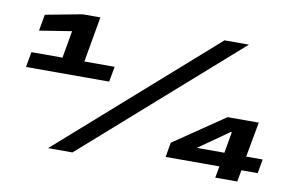

<svg xmlns="http://www.w3.org/2000/svg" viewBox="-72 -813 1476 946"><g transform="rotate(10 666.0 -339.5)"><path d="M40.5 -375H456.5L470.5 -451.5H319L359 -679H270.5L87 -644.5L72.5 -562.5L233.5 -588L209.5 -451.5H54ZM217 0H339L1103 -674H981ZM1053.5 0H1163.5L1174 -58H1255.5L1268 -128.5H1185.5L1217.5 -304H1061.5L807.5 -131L795 -58H1064ZM938.5 -128.5 1089.5 -234.5H1095L1076.5 -128.5Z"/></g></svg>

Font: Anybody Expanded Black
Style: Italic
Weight: 900
Width: 7
Italic angle: -10°
Version: Version 1.113;gftools[0.9.25]